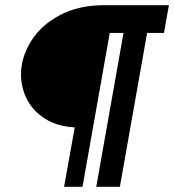

<svg xmlns="http://www.w3.org/2000/svg" viewBox="-20 -720 671 740"><path d="M268 -229Q200 -233 153.5 -262.5Q107 -292 84 -337Q61 -382 61 -433Q61 -499 99.5 -561Q138 -623 210.5 -661.5Q283 -700 381 -700H631L612 -593H547L442 0H351L456 -593H403L298 0H227Z"/></svg>

Font: Cabin
Style: Bold Italic
Weight: 700
Italic angle: -7°
Designer: Pablo Impallari
Foundry: Pablo Impallari. http://www.impallari.com Igino Marini. http://www.ikern.com
Version: Version 2.200